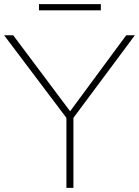

<svg xmlns="http://www.w3.org/2000/svg" viewBox="-28 -911 674 931"><path d="M294 0V-339.5L-8 -740H36L312 -371.5L584 -740H626L328 -339.5V0ZM161 -861V-891H461V-861Z"/></svg>

Font: Encode Sans Exp Th
Style: Regular
Weight: 100
Width: 7
Designer: Multiple Designers
Foundry: Impallari Type
Version: Version 3.002; ttfautohint (v1.8.3) -l 8 -r 50 -G 200 -x 14 